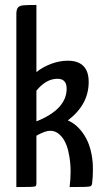

<svg xmlns="http://www.w3.org/2000/svg" viewBox="-20 -755 416 775"><path d="M127 -735V-464Q153 -485 187 -497.5Q221 -510 253 -510Q338 -510 338 -424Q338 -333 254 -269Q293 -252 320.5 -209Q348 -166 354 -100Q355 -90 355 -67Q355 -43 352 -16Q351 -7 346.5 -4Q342 -1 320.5 -0.5Q299 0 261 0Q265 -31 265 -63Q265 -93 260 -123Q252 -174 231 -200.5Q210 -227 184 -227Q176 -227 172 -226Q161 -224 146 -217Q131 -210 127 -207V-16Q127 -7 124 -4Q121 -1 101 -0.5Q81 0 46 0V-698Q46 -717 52.5 -724.5Q59 -732 74 -733.5Q89 -735 127 -735ZM249 -397Q249 -437 212 -437Q166 -437 127 -389V-265Q249 -314 249 -397Z"/></svg>

Font: Yanone Kaffeesatz
Style: Regular
Weight: 400
Designer: Yanone (Cyrillic: Daniel Pouzeot & Huerta Tipografica)
Foundry: Yanone
Version: Version 1.100;PS 001.100;hotconv 1.0.70;makeotf.lib2.5.58329